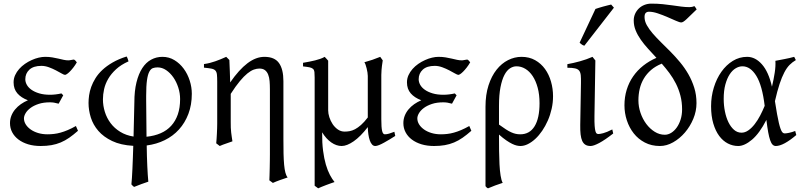

<svg xmlns="http://www.w3.org/2000/svg" viewBox="-20 -777 4362 1041"><path d="M396.5 -439Q387.2 -422.9 377.2 -410.2Q367.2 -397.5 358.4 -388.7Q349.6 -379.9 342.8 -375.5Q335.9 -371.1 332.5 -371.1Q327.1 -371.1 314 -378.7Q300.8 -386.2 283.2 -395.5Q265.6 -404.8 244.9 -412.4Q224.1 -419.9 204.6 -419.9Q161.6 -419.9 139.4 -399.4Q117.2 -378.9 117.2 -347.2Q117.2 -332 125.5 -317.1Q133.8 -302.2 150.6 -290.3Q167.5 -278.3 192.6 -270.8Q217.8 -263.2 252 -263.2Q265.1 -263.2 281.7 -265.1Q298.3 -267.1 313 -270.5L322.8 -260.3L297.9 -214.8Q283.7 -218.8 272.9 -220.5Q262.2 -222.2 250.5 -222.2Q215.3 -222.2 189 -213.4Q162.6 -204.6 145 -191.4Q127.4 -178.2 118.7 -163.1Q109.9 -147.9 109.9 -135.3Q109.9 -118.2 119.4 -102.8Q128.9 -87.4 146 -75.2Q163.1 -63 186.5 -55.9Q210 -48.8 237.8 -48.8Q254.9 -48.8 272.2 -50.8Q289.6 -52.7 308.1 -57.9Q326.7 -63 347.4 -71.8Q368.2 -80.6 391.6 -93.8L402.8 -67.9Q377.9 -45.9 355.5 -30.3Q333 -14.6 309.1 -4.6Q285.2 5.4 258.8 10Q232.4 14.6 200.2 14.6Q163.1 14.6 132.6 5.4Q102.1 -3.9 80.1 -20.5Q58.1 -37.1 46.1 -59.8Q34.2 -82.5 34.2 -109.4Q34.2 -130.4 41.5 -149.2Q48.8 -168 62 -183.8Q75.2 -199.7 93 -212.2Q110.8 -224.6 131.3 -233.4Q94.7 -247.1 74.2 -270.8Q53.7 -294.4 53.7 -330.6Q53.7 -351.1 62 -369.4Q70.3 -387.7 84 -403.1Q97.7 -418.5 115.2 -430.7Q132.8 -442.9 151.9 -451.4Q170.9 -460 189.7 -464.4Q208.5 -468.8 224.6 -468.8Q246.1 -468.8 263.7 -465.8Q281.2 -462.9 296.6 -459.2Q312 -455.6 325.4 -452.6Q338.9 -449.7 352.5 -449.7Q354 -449.7 357.9 -450.4Q361.8 -451.2 366.5 -451.9Q371.1 -452.6 375.2 -453.4Q379.4 -454.1 380.9 -454.1Q386.2 -451.7 389.4 -447.8Q392.6 -443.8 396.5 -439Z M860.8 -468.8Q896.5 -468.8 925.8 -450.9Q955.1 -433.1 976.1 -404.5Q997.1 -376 1008.5 -340.3Q1020 -304.7 1020 -268.6Q1020 -208.5 1001.5 -159.7Q982.9 -110.8 950.4 -75Q918 -39.1 873 -17.1Q828.1 4.9 775.4 11.7Q775.9 41 776.6 69.6Q777.3 98.1 778.6 123.5Q779.8 148.9 781.2 170.7Q782.7 192.4 784.2 208Q766.1 214.4 746.3 221.2Q726.6 228 707.5 236.3Q702.1 233.4 699.7 230.5L692.4 222.7Q693.8 209.5 695.3 187.7Q696.8 166 698 138.4Q699.2 110.8 700.4 78.9Q701.7 46.9 702.6 13.7Q634.3 9.8 587.9 -12.5Q541.5 -34.7 513.2 -67.4Q484.9 -100.1 472.4 -139.9Q460 -179.7 460 -218.8Q460 -237.8 463.1 -260.3Q466.3 -282.7 474.6 -305.9Q482.9 -329.1 497.6 -352.8Q512.2 -376.5 535.2 -397.9Q558.1 -419.4 590.6 -438.2Q623 -457 666.5 -470.7Q670.4 -464.8 672.9 -457Q675.3 -449.2 676.8 -444.3Q636.2 -426.3 609.4 -401.6Q582.5 -377 566.7 -349.6Q550.8 -322.3 544.4 -293.5Q538.1 -264.6 538.1 -238.3Q538.1 -203.6 548.6 -170.2Q559.1 -136.7 579.8 -109.1Q600.6 -81.5 631.8 -62.3Q663.1 -43 704.1 -36.6L708.5 -222.2Q708.5 -284.2 720 -330.6Q731.4 -377 751.5 -407.7Q771.5 -438.5 799.6 -453.6Q827.6 -468.8 860.8 -468.8ZM774.4 -35.6Q817.4 -40 851.1 -54.7Q884.8 -69.3 908.2 -95Q931.6 -120.6 944.1 -156.7Q956.5 -192.9 956.5 -239.7Q956.5 -272 946.5 -302.7Q936.5 -333.5 919.7 -357.7Q902.8 -381.8 880.9 -396.7Q858.9 -411.6 834.5 -411.6Q820.3 -411.6 809.1 -407.7Q797.9 -403.8 789.6 -388.4Q781.2 -373 776.9 -342.3Q772.5 -311.5 772.5 -257.3V-232.4Z M1413.6 -468.8Q1468.8 -468.8 1492.7 -435.1Q1516.6 -401.4 1516.6 -336.9V-23.9Q1516.6 21 1517.3 55.7Q1518.1 90.3 1520.5 116Q1522.9 141.6 1527.3 158.7Q1531.7 175.8 1539.6 185.1Q1518.6 191.9 1497.6 199.5Q1476.6 207 1459.5 214.8L1440.4 200.7Q1440.9 190.9 1441.4 173.1Q1441.9 155.3 1442.4 134.8Q1442.9 114.3 1443.1 94Q1443.4 73.7 1443.4 59.6V-293Q1443.4 -316.9 1441.7 -337.4Q1439.9 -357.9 1433.8 -373Q1427.7 -388.2 1416.5 -396.7Q1405.3 -405.3 1386.2 -405.3Q1372.1 -405.3 1356.2 -399.7Q1340.3 -394 1321.5 -378.9Q1302.7 -363.8 1280.3 -336.9Q1257.8 -310.1 1231 -268.1V-115.2Q1231 -98.1 1231.4 -84.5Q1231.9 -70.8 1233.4 -58.6Q1234.9 -46.4 1236.6 -34.7Q1238.3 -22.9 1240.2 -10.7Q1223.6 -4.4 1206.3 1.2Q1189 6.8 1171.4 14.6L1152.3 0Q1153.3 -9.8 1154.3 -23.7Q1155.3 -37.6 1156 -52.5Q1156.7 -67.4 1157.2 -81.8Q1157.7 -96.2 1157.7 -107.4V-332.5Q1157.7 -357.9 1156.2 -372.3Q1154.8 -386.7 1147.9 -394.3Q1141.1 -401.9 1126.7 -404.8Q1112.3 -407.7 1085.9 -410.2V-429.7Q1103.5 -432.1 1118.4 -436Q1133.3 -439.9 1147.5 -444.8Q1161.6 -449.7 1176 -455.6Q1190.4 -461.4 1206.5 -468.8L1223.6 -451.7Q1225.1 -417.5 1226.1 -390.6L1228 -330.1Q1275.9 -399.4 1321.8 -434.1Q1367.7 -468.8 1413.6 -468.8Z M2123 -40Q2108.4 -30.8 2092.8 -21.2Q2077.1 -11.7 2062.5 -3.7Q2047.9 4.4 2035.4 9.5Q2022.9 14.6 2014.6 14.6Q2004.4 14.6 1997.1 6.3Q1989.7 -2 1984.9 -15.9Q1980 -29.8 1977.3 -48.3Q1974.6 -66.9 1974.1 -87.9Q1934.6 -36.6 1897.7 -11Q1860.8 14.6 1832.5 14.6Q1803.7 14.6 1775.9 -4.9Q1748 -24.4 1726.6 -59.6V-56.6Q1726.1 -2.4 1731.7 40.3Q1737.3 83 1746.8 115.5Q1756.3 147.9 1768.8 171.4Q1781.2 194.8 1793.9 210Q1786.6 212.4 1774.2 216.8Q1761.7 221.2 1748.3 226.3Q1734.9 231.4 1722.9 236.3Q1710.9 241.2 1705.1 244.1L1686 230V-356.9Q1686 -376 1684.8 -386.7Q1683.6 -397.5 1677.5 -403.3Q1671.4 -409.2 1658.7 -411.9Q1646 -414.6 1623 -417V-436.5Q1642.1 -439.9 1658 -442.9Q1673.8 -445.8 1688 -449.5Q1702.1 -453.1 1715.1 -457.5Q1728 -461.9 1740.7 -468.8L1742.7 -466.3Q1745.1 -463.9 1748 -460.7Q1751 -457.5 1754.2 -453.9Q1757.3 -450.2 1759.3 -447.8V-178.7Q1759.3 -161.6 1765.6 -141.6Q1772 -121.6 1783.4 -104.2Q1794.9 -86.9 1811.5 -75.2Q1828.1 -63.5 1848.6 -63.5Q1861.8 -63.5 1875.7 -65.9Q1889.6 -68.4 1905 -76.4Q1920.4 -84.5 1937.5 -99.6Q1954.6 -114.7 1974.1 -140.1V-365.2Q1974.1 -373 1972.4 -384Q1970.7 -395 1968 -405.8Q1965.3 -416.5 1962.2 -425.8Q1959 -435.1 1955.6 -439.5Q1977.1 -445.3 1999.3 -452.9Q2021.5 -460.4 2041.5 -468.8L2055.2 -449.7Q2053.2 -437 2050.8 -419.2Q2048.3 -401.4 2047.4 -370.6V-130.9Q2047.4 -85.4 2051.8 -67.1Q2056.2 -48.8 2066.4 -48.8Q2077.1 -48.8 2089.6 -52.5Q2102.1 -56.2 2118.2 -62.5Z M2529.3 -439Q2520 -422.9 2510 -410.2Q2500 -397.5 2491.2 -388.7Q2482.4 -379.9 2475.6 -375.5Q2468.8 -371.1 2465.3 -371.1Q2460 -371.1 2446.8 -378.7Q2433.6 -386.2 2416 -395.5Q2398.4 -404.8 2377.7 -412.4Q2356.9 -419.9 2337.4 -419.9Q2294.4 -419.9 2272.2 -399.4Q2250 -378.9 2250 -347.2Q2250 -332 2258.3 -317.1Q2266.6 -302.2 2283.4 -290.3Q2300.3 -278.3 2325.4 -270.8Q2350.6 -263.2 2384.8 -263.2Q2397.9 -263.2 2414.6 -265.1Q2431.2 -267.1 2445.8 -270.5L2455.6 -260.3L2430.7 -214.8Q2416.5 -218.8 2405.8 -220.5Q2395 -222.2 2383.3 -222.2Q2348.1 -222.2 2321.8 -213.4Q2295.4 -204.6 2277.8 -191.4Q2260.3 -178.2 2251.5 -163.1Q2242.7 -147.9 2242.7 -135.3Q2242.7 -118.2 2252.2 -102.8Q2261.7 -87.4 2278.8 -75.2Q2295.9 -63 2319.3 -55.9Q2342.8 -48.8 2370.6 -48.8Q2387.7 -48.8 2405 -50.8Q2422.4 -52.7 2440.9 -57.9Q2459.5 -63 2480.2 -71.8Q2501 -80.6 2524.4 -93.8L2535.6 -67.9Q2510.7 -45.9 2488.3 -30.3Q2465.8 -14.6 2441.9 -4.6Q2418 5.4 2391.6 10Q2365.2 14.6 2333 14.6Q2295.9 14.6 2265.4 5.4Q2234.9 -3.9 2212.9 -20.5Q2190.9 -37.1 2179 -59.8Q2167 -82.5 2167 -109.4Q2167 -130.4 2174.3 -149.2Q2181.6 -168 2194.8 -183.8Q2208 -199.7 2225.8 -212.2Q2243.7 -224.6 2264.2 -233.4Q2227.5 -247.1 2207 -270.8Q2186.5 -294.4 2186.5 -330.6Q2186.5 -351.1 2194.8 -369.4Q2203.1 -387.7 2216.8 -403.1Q2230.5 -418.5 2248 -430.7Q2265.6 -442.9 2284.7 -451.4Q2303.7 -460 2322.5 -464.4Q2341.3 -468.8 2357.4 -468.8Q2378.9 -468.8 2396.5 -465.8Q2414.1 -462.9 2429.4 -459.2Q2444.8 -455.6 2458.3 -452.6Q2471.7 -449.7 2485.4 -449.7Q2486.8 -449.7 2490.7 -450.4Q2494.6 -451.2 2499.3 -451.9Q2503.9 -452.6 2508.1 -453.4Q2512.2 -454.1 2513.7 -454.1Q2519 -451.7 2522.2 -447.8Q2525.4 -443.8 2529.3 -439Z M2685.5 -101.6Q2707 -85.9 2722.9 -75.7Q2738.8 -65.4 2752 -59.6Q2765.1 -53.7 2776.6 -51.3Q2788.1 -48.8 2800.8 -48.8Q2851.6 -48.8 2878.4 -92.3Q2905.3 -135.7 2905.3 -217.3Q2905.3 -264.2 2895.3 -301.3Q2885.3 -338.4 2868.2 -364.3Q2851.1 -390.1 2828.4 -403.8Q2805.7 -417.5 2780.3 -417.5Q2762.2 -417.5 2745.1 -406.5Q2728 -395.5 2714.8 -370.4Q2701.7 -345.2 2693.6 -304.2Q2685.5 -263.2 2685.5 -203.1ZM2978.5 -255.4Q2978.5 -220.2 2970.9 -186.8Q2963.4 -153.3 2950.2 -123.3Q2937 -93.3 2919.7 -67.9Q2902.3 -42.5 2882.6 -24.2Q2862.8 -5.9 2842 4.4Q2821.3 14.6 2801.8 14.6Q2793 14.6 2782 12.2Q2771 9.8 2756.8 2.9Q2742.7 -3.9 2725.1 -15.9Q2707.5 -27.8 2685.5 -47.4V-34.7Q2685.5 2.4 2686 41Q2686.5 79.6 2688.2 113.8Q2689.9 147.9 2694.1 174.6Q2698.2 201.2 2705.6 214.4Q2683.1 221.7 2664.8 228.5Q2646.5 235.4 2626 244.1Q2620.6 241.7 2618.4 239.3Q2616.2 236.8 2612.3 232.4V-197.8Q2612.3 -263.7 2628.7 -314.2Q2645 -364.7 2672.4 -399.2Q2699.7 -433.6 2734.9 -451.2Q2770 -468.8 2807.6 -468.8Q2849.6 -468.8 2881.6 -450.7Q2913.6 -432.6 2935.1 -402.8Q2956.5 -373 2967.5 -334.5Q2978.5 -295.9 2978.5 -255.4Z M3304.7 -53.2Q3259.8 -18.1 3229 -1.7Q3198.2 14.6 3182.1 14.6Q3165 14.6 3154.1 7.8Q3143.1 1 3136.7 -12.9Q3130.4 -26.9 3127.9 -48.3Q3125.5 -69.8 3126 -99.1L3129.9 -326.7Q3130.4 -352.1 3128.9 -368.2Q3127.4 -384.3 3120.4 -393.6Q3113.3 -402.8 3098.1 -406.2Q3083 -409.7 3056.2 -409.7V-429.2Q3087.9 -434.6 3124 -444.6Q3160.2 -454.6 3192.4 -468.8L3208 -449.2L3203.1 -147.9Q3202.6 -114.3 3204.1 -94.7Q3205.6 -75.2 3208.5 -65.2Q3211.4 -55.2 3215.6 -52.7Q3219.7 -50.3 3225.1 -50.3Q3232.4 -50.3 3250.7 -54.9Q3269 -59.6 3299.8 -75.2ZM3148.4 -529.3Q3144.5 -530.3 3141.6 -531.5Q3138.7 -532.7 3135.7 -534.7Q3132.8 -536.6 3129.9 -539.1Q3127 -541.5 3122.6 -545.4L3208.5 -728.5Q3216.3 -731.4 3227.1 -734.6Q3237.8 -737.8 3249.5 -741.2Q3261.2 -744.6 3272.7 -747.3Q3284.2 -750 3293.5 -752.4L3308.6 -735.4Z M3678.2 -184.1Q3678.2 -223.6 3669.2 -258.3Q3660.2 -293 3644.8 -323.5Q3629.4 -354 3609.4 -380.9Q3589.4 -407.7 3567.4 -432.6V-431.6Q3533.7 -418 3510 -397.5Q3486.3 -377 3470.9 -351.3Q3455.6 -325.7 3448.5 -295.7Q3441.4 -265.6 3441.4 -232.9Q3441.4 -198.2 3452.9 -164.8Q3464.4 -131.3 3484.1 -105Q3503.9 -78.6 3529.8 -62.5Q3555.7 -46.4 3584.5 -46.4Q3602.1 -46.4 3618.9 -56.6Q3635.7 -66.9 3648.9 -85.2Q3662.1 -103.5 3670.2 -128.9Q3678.2 -154.3 3678.2 -184.1ZM3757.3 -726.1Q3721.7 -691.4 3702.6 -673.3Q3683.6 -655.3 3673.8 -655.3Q3665 -655.3 3644.8 -664.3Q3624.5 -673.3 3599.1 -684.3Q3573.7 -695.3 3547.1 -704.3Q3520.5 -713.4 3498.5 -713.4Q3487.8 -713.4 3481.2 -707Q3474.6 -700.7 3474.6 -684.6Q3474.6 -662.6 3486.8 -640.6Q3499 -618.7 3518.8 -595.7Q3538.6 -572.8 3563.7 -548.1Q3588.9 -523.4 3615.5 -496.6Q3642.1 -469.7 3667.2 -439.5Q3692.4 -409.2 3712.2 -374.8Q3731.9 -340.3 3744.1 -301.5Q3756.3 -262.7 3756.3 -217.8Q3756.3 -174.3 3739 -132.8Q3721.7 -91.3 3693.4 -58.3Q3665 -25.4 3629.6 -5.4Q3594.2 14.6 3558.1 14.6Q3512.2 14.6 3476.3 -4.2Q3440.4 -22.9 3416 -54Q3391.6 -85 3378.7 -124.5Q3365.7 -164.1 3365.7 -206.1Q3365.7 -251 3377.9 -290.5Q3390.1 -330.1 3412.8 -362.8Q3435.5 -395.5 3467.5 -420.9Q3499.5 -446.3 3539.1 -463.4Q3515.6 -488.8 3493.4 -513.2Q3471.2 -537.6 3454.1 -562Q3437 -586.4 3426.5 -612.1Q3416 -637.7 3416 -666Q3416 -685.1 3423.3 -701.7Q3430.7 -718.3 3443.4 -730.7Q3456.1 -743.2 3473.6 -750.2Q3491.2 -757.3 3511.2 -757.3Q3544.4 -757.3 3573 -754.4Q3601.6 -751.5 3626.7 -747.8Q3651.9 -744.1 3674.3 -741.2Q3696.8 -738.3 3718.3 -738.3Q3733.4 -738.3 3744.6 -743.7Q3748 -741.2 3750.2 -737.1Q3752.4 -732.9 3757.3 -726.1Z M4000.5 -57.6Q4019.5 -57.6 4037.6 -70.3Q4055.7 -83 4071.8 -103.8Q4087.9 -124.5 4101.6 -150.6Q4115.2 -176.8 4126 -203.1Q4112.8 -313.5 4080.8 -365.5Q4048.8 -417.5 4005.4 -417.5Q3986.8 -417.5 3968.8 -406.7Q3950.7 -396 3936.3 -374Q3921.9 -352.1 3912.8 -318.8Q3903.8 -285.6 3903.8 -240.7Q3903.8 -206.1 3910.4 -173.1Q3917 -140.1 3929.4 -114.5Q3941.9 -88.9 3959.7 -73.2Q3977.5 -57.6 4000.5 -57.6ZM4294.9 -451.2Q4276.4 -440.4 4261.2 -425.3Q4246.1 -410.2 4232.7 -384.8Q4219.2 -359.4 4206.8 -321.8Q4194.3 -284.2 4181.6 -228.5Q4188 -187.5 4193.1 -158.7Q4198.2 -129.9 4202.9 -110.6Q4207.5 -91.3 4211.7 -79.8Q4215.8 -68.4 4219.7 -62.7Q4223.6 -57.1 4227.5 -55.4Q4231.4 -53.7 4235.4 -53.7Q4243.2 -53.7 4258.5 -56.9Q4273.9 -60.1 4291.5 -66.9Q4292.5 -62.5 4293.9 -57.6Q4295.4 -52.7 4297.4 -44.9Q4263.7 -16.1 4235.4 -0.7Q4207 14.6 4186.5 14.6Q4176.3 14.6 4168.9 7.3Q4161.6 0 4155.8 -16.6Q4149.9 -33.2 4145 -60.3Q4140.1 -87.4 4135.3 -127Q4098.1 -54.2 4057.4 -19.8Q4016.6 14.6 3982.4 14.6Q3953.1 14.6 3926.5 1Q3899.9 -12.7 3879.6 -39.8Q3859.4 -66.9 3847.4 -107.4Q3835.4 -147.9 3835.4 -201.2Q3835.4 -253.9 3850.3 -302.5Q3865.2 -351.1 3891.4 -387.9Q3917.5 -424.8 3953.1 -446.8Q3988.8 -468.8 4030.8 -468.8Q4075.2 -468.8 4111.1 -428.2Q4147 -387.7 4165.5 -307.1Q4174.8 -346.2 4180.4 -382.6Q4186 -418.9 4184.1 -447.3Q4194.8 -449.2 4207.5 -451.7Q4220.2 -454.1 4233.9 -456.8Q4247.6 -459.5 4260.7 -462.4Q4273.9 -465.3 4285.6 -468.8Q4289.6 -463.4 4291 -459Q4292.5 -454.6 4294.9 -451.2Z"/></svg>

Font: Gentium Plus
Style: Regular
Weight: 400
Designer: J. Victor Gaultney, Annie Olsen, Iska Routamaa
Foundry: SIL International
Version: Version 1.510